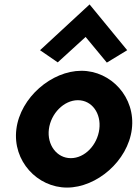

<svg xmlns="http://www.w3.org/2000/svg" viewBox="-20 -825 618 868"><path d="M161 -598 241 -543 367 -658 463 -542 555 -598 385 -805ZM201 -241C210 -312 269 -372 332 -372C396 -372 438 -312 429 -241C420 -170 364 -110 300 -110C237 -110 192 -170 201 -241ZM54 -241C36 -97 149 23 283 23C417 23 558 -97 576 -241C594 -385 482 -505 348 -505C214 -505 72 -385 54 -241Z"/></svg>

Font: Bluebird
Style: SfBdNrwObl
Weight: 700
Designer: Jasper
Foundry: Cannot Into Space Fonts
Version: Version 0.98